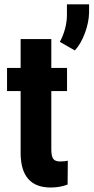

<svg xmlns="http://www.w3.org/2000/svg" viewBox="-20 -834 421 864"><path d="M210.9 -658.2V-528.3H281.7V-424.3H210.9V-162.1Q210.9 -130.9 219.7 -119.1Q228.5 -107.4 250 -107.4Q272.5 -107.4 285.2 -110.8L284.2 -3.4Q249 9.8 208 9.8Q74.2 9.8 72.8 -143.6V-424.3H11.7V-528.3H72.8V-658.2ZM281.2 -814.5H380.9V-777.3Q379.9 -733.4 362.3 -685.5Q344.7 -637.7 316.9 -606.9L249.5 -645.5Q279.8 -703.6 281.2 -762.7Z"/></svg>

Font: RobotoCondensed-Bold
Style: Bold
Weight: 700
Designer: Google
Version: Version 2.001240; 2014